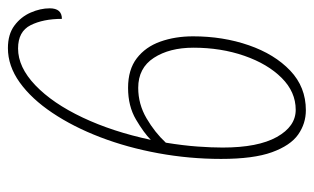

<svg xmlns="http://www.w3.org/2000/svg" viewBox="-170 -594 774 473"><g transform="rotate(-90 216.5 -357.0)"><path d="M182 10Q149 10 122 -9Q95 -28 78.5 -73.5Q62 -119 62 -199Q62 -277 76 -353.5Q90 -430 115.5 -496.5Q141 -563 175.5 -614.5Q210 -666 250.5 -695Q291 -724 335 -724Q369 -724 390.5 -708Q412 -692 422.5 -668Q433 -644 433 -621Q433 -591 407 -591Q407 -637 391.5 -668Q376 -699 334 -699Q288 -699 243.5 -656.5Q199 -614 164 -540Q129 -466 109 -372Q126 -389 159 -408.5Q192 -428 237 -428Q282 -428 310 -406.5Q338 -385 351 -348.5Q364 -312 364 -268Q364 -194 342 -130.5Q320 -67 279.5 -28.5Q239 10 182 10ZM183 -15Q227 -15 261.5 -49.5Q296 -84 316 -141.5Q336 -199 336 -267Q336 -326 311 -364.5Q286 -403 237 -403Q197 -403 162 -382.5Q127 -362 102 -335Q95 -292 92.5 -257Q90 -222 90 -195Q90 -108 116 -61.5Q142 -15 183 -15Z"/></g></svg>

Font: Noto Serif ExtraCondensed Thin
Style: Italic
Weight: 100
Width: 2
Italic angle: -12°
Designer: Monotype Design Team
Foundry: Monotype Imaging Inc.
Version: Version 2.013